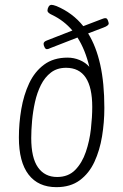

<svg xmlns="http://www.w3.org/2000/svg" viewBox="-20 -767 510 793"><path d="M213 6Q138 6 98 -46Q58 -98 58 -199Q58 -258 68 -316.5Q78 -375 100.5 -423Q123 -471 162 -500Q201 -529 259 -529Q285 -529 309 -519Q333 -509 349 -491Q332 -562 300 -612L187 -568Q181 -565 178 -564.5Q175 -564 173 -564Q168 -564 164 -572Q160 -580 160 -586Q160 -595 174 -600L279 -641Q244 -682 196 -705Q176 -714 176 -723Q176 -731 180.5 -739Q185 -747 193 -747Q199 -747 213 -742Q280 -714 324 -659L400 -688Q407 -691 410 -691.5Q413 -692 416 -692Q422 -692 425.5 -683Q429 -674 429 -670Q429 -661 407 -653L344 -629Q377 -576 394 -500Q411 -424 411 -321Q411 -262 401.5 -204Q392 -146 370 -98.5Q348 -51 309.5 -22.5Q271 6 213 6ZM216 -36Q262 -36 290.5 -65Q319 -94 334.5 -139.5Q350 -185 355.5 -234.5Q361 -284 361 -325Q361 -487 253 -487Q216 -487 190.5 -467.5Q165 -448 149 -416Q133 -384 124.5 -345.5Q116 -307 112.5 -268Q109 -229 109 -197Q109 -115 137 -75.5Q165 -36 216 -36Z"/></svg>

Font: Asap Condensed Condensed ExtraLight
Style: Italic
Weight: 200
Width: 3
Italic angle: -6°
Designer: Pablo Cosgaya
Foundry: Omnibus-Type
Version: Version 3.001; ttfautohint (v1.8.4.7-5d5b)